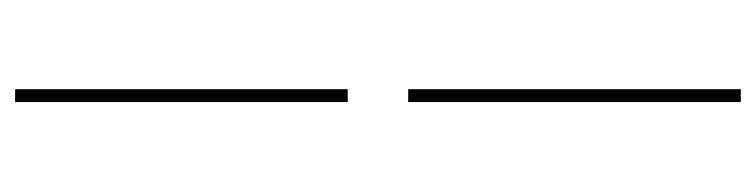

<svg xmlns="http://www.w3.org/2000/svg" viewBox="-393 -467 1000 254"><g transform="rotate(-90 107.0 -340.0)"><path d="M116 -300V140H99V-300ZM99 -380V-820H116V-380Z"/></g></svg>

Font: Kalnia ExtraLight
Style: Regular
Weight: 250
Designer: Frida Medrano
Foundry: Frida Medrano
Version: Version 1.105